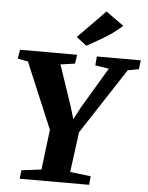

<svg xmlns="http://www.w3.org/2000/svg" viewBox="-64 -1059 858 1110"><g transform="rotate(5 365.0 -503.5)"><path d="M92.5 0 98.5 -50 213.5 -64 242 -297 81 -679.5 21 -690.5 30 -743H361L353.5 -691L270 -679L350 -442L371.5 -370L409 -441L550.5 -679L471 -691L475.5 -743H730.5L724 -691L660 -679L411 -297.5L380 -64.5L500.5 -50L495.5 0ZM409.5 -799.5 350 -845 508.5 -1007 612 -933Q577.5 -901 541 -876.8Q504.5 -852.5 470.5 -834Q436.5 -815.5 409.5 -799.5Z"/></g></svg>

Font: Merriweather 24pt Black
Style: Italic
Weight: 900
Italic angle: -7.8°
Designer: Eben Sorkin
Foundry: Eben Sorkin
Version: Version 2.101